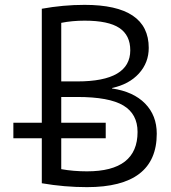

<svg xmlns="http://www.w3.org/2000/svg" viewBox="-20 -760 705 790"><path d="M152 -255V-724Q240 -740 328 -740Q592 -740 592 -563Q592 -502 551.5 -457.5Q511 -413 441 -398V-396Q529 -383 577 -334Q625 -285 625 -210Q625 10 338 10Q245 10 152 -6V-191H35V-255ZM546 -217Q546 -291 487.5 -326Q429 -361 298 -361H232V-255H415V-191H232V-64Q282 -55 338 -55Q546 -55 546 -217ZM232 -425H298Q516 -425 516 -553Q516 -615 471 -645Q426 -675 328 -675Q277 -675 232 -666Z"/></svg>

Font: M PLUS 1p
Style: Regular
Weight: 400
Version: Version 1.062